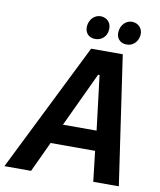

<svg xmlns="http://www.w3.org/2000/svg" viewBox="-142 -954 854 1028"><g transform="rotate(10 285.5 -440.0)"><path d="M-47 0H98L175 -165H417L436 0H575L473 -700H301ZM310 -755C344 -753 376 -777 378 -817C381 -853 358 -878 324 -880C289 -881 261 -853 258 -814C256 -780 277 -756 310 -755ZM481 -755C521 -753 546 -784 549 -819C551 -851 530 -878 494 -880C460 -881 431 -852 429 -813C427 -782 446 -756 481 -755ZM223 -273 362 -569H370L406 -273Z"/></g></svg>

Font: Fixel Text 20240404 SemiBold
Style: Italic
Weight: 600
Width: 4
Italic angle: -10°
Designer: AlfaBravo + MacPaw
Foundry: Kyrylo Tkachov, Marchela Mozhyna, Serhii Makarenko, Maria Weinstein, Zakhar Kryvoshyya
Version: Version 1.211;Glyphs 3.2 (3225)